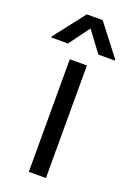

<svg xmlns="http://www.w3.org/2000/svg" viewBox="-206 -820 601 875"><g transform="rotate(20 94.5 -382.5)"><path d="M168.9 -610.4 94.7 -710 21.5 -610.4H-58.6V-616.2L56.6 -764.6H133.8L248 -616.2V-610.4ZM53.7 0V-545.9H136.7V0Z"/></g></svg>

Font: Inter Tight
Style: Regular
Weight: 400
Designer: Rasmus Andersson
Foundry: rsms
Version: Version 3.002